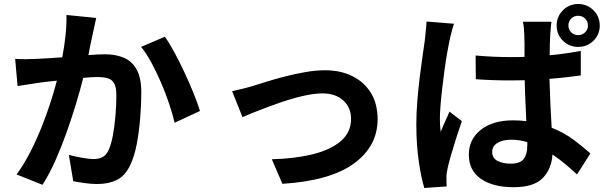

<svg xmlns="http://www.w3.org/2000/svg" viewBox="-20 -880 3040 962"><path d="M462 -790Q458 -771 453 -748.5Q448 -726 444 -707Q439 -685 433.5 -658Q428 -631 423 -604Q448 -606 469.5 -607Q491 -608 507 -608Q560 -608 601 -590.5Q642 -573 665 -531Q688 -489 688 -417Q688 -358 682.5 -289.5Q677 -221 665 -157.5Q653 -94 631 -50Q606 2 564.5 22Q523 42 467 42Q438 42 405.5 37.5Q373 33 347 28L325 -104Q354 -96 391 -89.5Q428 -83 448 -83Q473 -83 492 -92Q511 -101 523 -126Q537 -155 545.5 -201Q554 -247 558.5 -300.5Q563 -354 563 -403Q563 -443 552 -462.5Q541 -482 519.5 -488Q498 -494 466 -494Q454 -494 436 -493Q418 -492 397 -490Q383 -433 362 -363.5Q341 -294 315 -220.5Q289 -147 258.5 -78Q228 -9 193 46L63 -6Q99 -55 130 -115Q161 -175 186.5 -238.5Q212 -302 232 -363.5Q252 -425 265 -476Q238 -473 215.5 -470.5Q193 -468 179 -466Q158 -462 124.5 -457.5Q91 -453 68 -449L56 -585Q83 -583 109 -583.5Q135 -584 163 -585Q186 -586 220 -588Q254 -590 292 -593Q303 -650 308.5 -704Q314 -758 313 -805ZM806 -696Q829 -664 855 -615.5Q881 -567 906 -513.5Q931 -460 951 -410Q971 -360 982 -324L855 -265Q845 -307 828 -358.5Q811 -410 788 -463.5Q765 -517 739.5 -564.5Q714 -612 687 -645Z M1143 -423Q1166 -428 1196.5 -435.5Q1227 -443 1249 -450Q1275 -458 1316.5 -471Q1358 -484 1408.5 -497Q1459 -510 1511 -519Q1563 -528 1608 -528Q1687 -528 1746.5 -498Q1806 -468 1839 -413.5Q1872 -359 1872 -283Q1872 -147 1753 -60.5Q1634 26 1395 41L1342 -82Q1457 -85 1546.5 -107Q1636 -129 1687.5 -173Q1739 -217 1739 -285Q1739 -341 1700 -376.5Q1661 -412 1596 -412Q1553 -412 1497 -399Q1441 -386 1383.5 -366Q1326 -346 1276.5 -326.5Q1227 -307 1195 -293Z M2446 -119Q2446 -88 2472.5 -74Q2499 -60 2539 -60Q2586 -60 2604 -83.5Q2622 -107 2622 -151Q2622 -155 2622 -159.5Q2622 -164 2622 -168Q2582 -180 2541 -180Q2499 -180 2472.5 -164Q2446 -148 2446 -119ZM2743 -771Q2741 -757 2739.5 -740Q2738 -723 2737 -707Q2736 -691 2735 -663.5Q2734 -636 2734 -603Q2775 -607 2814 -612.5Q2853 -618 2890 -625V-502Q2853 -497 2813.5 -492.5Q2774 -488 2733 -485Q2735 -412 2738 -351.5Q2741 -291 2744 -240Q2807 -215 2855 -179Q2903 -143 2938 -111L2871 -6Q2840 -35 2809 -60.5Q2778 -86 2748 -106Q2744 -34 2699.5 12Q2655 58 2553 58Q2450 58 2389.5 16Q2329 -26 2329 -105Q2329 -182 2389 -229.5Q2449 -277 2551 -277Q2568 -277 2584.5 -276Q2601 -275 2617 -273Q2615 -319 2612.5 -372Q2610 -425 2609 -478Q2591 -478 2573 -477.5Q2555 -477 2538 -477Q2451 -477 2364 -483L2363 -602Q2406 -598 2449.5 -596Q2493 -594 2538 -594Q2555 -594 2573 -594Q2591 -594 2608 -595Q2608 -632 2608 -660.5Q2608 -689 2607 -705Q2607 -717 2605 -737Q2603 -757 2600 -771ZM2255 -761Q2251 -751 2246 -733Q2241 -715 2237 -697.5Q2233 -680 2231 -671Q2227 -651 2220.5 -615Q2214 -579 2208 -534.5Q2202 -490 2196.5 -444Q2191 -398 2187.5 -356Q2184 -314 2184 -284Q2184 -270 2185 -252Q2186 -234 2188 -219Q2198 -245 2210 -270.5Q2222 -296 2232 -321L2294 -273Q2280 -232 2265.5 -187Q2251 -142 2239.5 -102Q2228 -62 2222 -34Q2220 -24 2218 -10Q2216 4 2217 12Q2217 20 2217 31.5Q2217 43 2218 54L2106 62Q2090 10 2078 -73Q2066 -156 2066 -257Q2066 -314 2071 -375Q2076 -436 2083 -493.5Q2090 -551 2097 -598Q2104 -645 2108 -674Q2110 -695 2113 -721.5Q2116 -748 2117 -772ZM2828 -752Q2828 -732 2842 -718Q2856 -704 2877 -704Q2897 -704 2911.5 -718Q2926 -732 2926 -752Q2926 -773 2911.5 -787Q2897 -801 2877 -801Q2856 -801 2842 -787Q2828 -773 2828 -752ZM2769 -752Q2769 -797 2800.5 -828.5Q2832 -860 2877 -860Q2922 -860 2953.5 -828.5Q2985 -797 2985 -752Q2985 -707 2953.5 -676Q2922 -645 2877 -645Q2832 -645 2800.5 -676Q2769 -707 2769 -752Z"/></svg>

Font: Chiron Sans HK TT
Style: Bold
Weight: 700
Designer: Ryoko NISHIZUKA 西塚涼子 (kana, bopomofo & ideographs); Paul D. Hunt (Latin, Greek & Cyrillic); Sandoll Communications 산돌커뮤니
Foundry: Adobe
Version: Version 2.022;hotconv 1.0.109;makeotfexe 2.5.65596